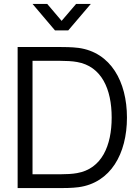

<svg xmlns="http://www.w3.org/2000/svg" viewBox="-20 -960 712 980"><path d="M146 -940 260.5 -805H328.5L443.5 -940H368.5L294.5 -853.5L221 -940ZM70 0H288.5C302.5 0 347.5 0 381 -4.5C545 -27 628 -175.5 628 -360C628 -543.5 545 -693 381 -715.5C346.5 -720 303.5 -720 288.5 -720H70ZM146 -70.5V-649.5H288.5C314.5 -649.5 350.5 -648 373.5 -643.5C498.5 -621.5 550 -505.5 550 -360C550 -216.5 499.5 -98.5 373.5 -76.5C350.5 -72 315.5 -70.5 288.5 -70.5Z"/></svg>

Font: Hauora
Style: Regular
Weight: 400
Designer: Mikhail Sharanda
Foundry: WCYS & Co.
Version: Version 1.010